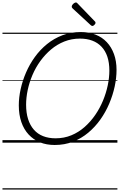

<svg xmlns="http://www.w3.org/2000/svg" viewBox="-20 -1153 969 1552"><path d="M422 19Q356 19 303 -2.5Q250 -24 211.5 -65.5Q173 -107 152.5 -166.5Q132 -226 132 -301Q132 -365 147 -433Q162 -501 190.5 -567Q219 -633 261.5 -692Q304 -751 360 -796.5Q416 -842 484.5 -868Q553 -894 633 -894Q699 -894 752.5 -873Q806 -852 843.5 -812Q881 -772 901.5 -715.5Q922 -659 922 -588Q922 -523 907 -453.5Q892 -384 863 -315.5Q834 -247 791.5 -187Q749 -127 693.5 -80.5Q638 -34 570 -7.5Q502 19 422 19ZM429 -35Q498 -35 557 -59.5Q616 -84 664 -126.5Q712 -169 749.5 -223.5Q787 -278 812.5 -339.5Q838 -401 851 -463.5Q864 -526 864 -582Q864 -646 848 -694Q832 -742 801 -775Q770 -808 726 -824.5Q682 -841 626 -841Q559 -841 500 -817.5Q441 -794 392.5 -753Q344 -712 306 -659.5Q268 -607 242.5 -547Q217 -487 204 -425.5Q191 -364 191 -307Q191 -241 207 -190.5Q223 -140 253.5 -105Q284 -70 328.5 -52.5Q373 -35 429 -35ZM727 -943Q723 -943 720 -945Q717 -947 713 -950L567 -1085Q562 -1090 561 -1093Q560 -1096 560 -1100Q560 -1107 565.5 -1114.5Q571 -1122 579 -1127.5Q587 -1133 594 -1133Q598 -1133 601 -1131Q604 -1129 608 -1124L747 -980Q751 -976 751.5 -973Q752 -970 752 -967Q752 -961 743 -952Q734 -943 727 -943ZM0 369H929V379H0ZM0 -20H929V0H0ZM0 -505H929V-500H0ZM0 -889H929V-879H0Z"/></svg>

Font: Playwrite HR Guides
Style: Regular
Weight: 400
Designer: Veronika Burian, José Scaglione
Foundry: TypeTogether
Version: Version 1.003